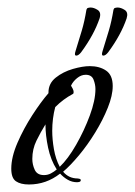

<svg xmlns="http://www.w3.org/2000/svg" viewBox="-20 -483 359 511"><path d="M57 8Q35 8 22.5 -0.5Q10 -9 10 -34Q10 -65 26.5 -103Q43 -141 66 -176.5Q89 -212 109 -235V-237Q109 -261 128.5 -276.5Q148 -292 174 -299.5Q200 -307 219 -307Q245 -307 262.5 -295Q280 -283 280 -254Q280 -229 267 -196.5Q254 -164 233.5 -130.5Q213 -97 190 -69.5Q167 -42 148 -26Q163 -8 187 -8Q189 -8 192 -7Q195 -6 195 -4Q195 0 191.5 1Q188 2 185 2Q172 2 160.5 -4.5Q149 -11 140 -21Q103 8 57 8ZM139 -39Q161 -60 182.5 -97.5Q204 -135 219 -175.5Q234 -216 234 -246Q234 -258 229 -271Q224 -284 208 -284Q196 -284 185 -275Q174 -266 169 -255Q171 -252 173.5 -247Q176 -242 176 -238Q176 -234 174 -233Q161 -226 149.5 -217.5Q138 -209 127 -198Q123 -183 121 -167Q119 -151 119 -135Q119 -112 123.5 -86Q128 -60 139 -39ZM97 -17Q107 -17 115.5 -21.5Q124 -26 131 -32Q115 -57 108 -90Q101 -123 101 -152Q88 -131 77 -108.5Q66 -86 66 -60Q66 -45 72.5 -31Q79 -17 97 -17ZM183 -335Q177 -335 181 -347Q190 -376 197.5 -401Q205 -426 210 -457L212 -461Q216 -463 221 -463Q230 -463 240 -456.5Q250 -450 245 -434Q230 -390 196 -344Q189 -335 183 -335ZM255 -335Q249 -335 253 -347Q262 -376 269.5 -401Q277 -426 282 -457L284 -461Q288 -463 293 -463Q302 -463 312 -456.5Q322 -450 317 -434Q302 -390 268 -344Q261 -335 255 -335Z"/></svg>

Font: Bonheur Royale
Style: Regular
Weight: 400
Designer: Robert E. Leuschke
Foundry: Robert E. Leuschke
Version: Version 1.010; ttfautohint (v1.8.3)